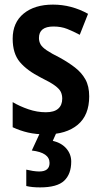

<svg xmlns="http://www.w3.org/2000/svg" viewBox="-20 -573 437 833"><path d="M367 -155Q367 -73 317 -31.5Q267 10 180 10Q136 10 101.5 2Q67 -6 35 -21V-130Q65 -112 103 -99Q141 -86 179 -86Q215 -86 232.5 -101.5Q250 -117 250 -145Q250 -161 244 -174Q238 -187 218.5 -201.5Q199 -216 158 -236Q97 -267 66 -304Q35 -341 35 -405Q35 -475 82.5 -514Q130 -553 210 -553Q290 -553 362 -513L326 -422Q298 -437 271.5 -447.5Q245 -458 212 -458Q149 -458 149 -408Q149 -393 156 -380.5Q163 -368 183 -354.5Q203 -341 241 -322Q277 -302 305.5 -280Q334 -258 350.5 -228.5Q367 -199 367 -155ZM289 128Q289 182 258.5 211Q228 240 154 240Q118 240 94 234V163Q106 166 122 168.5Q138 171 150 171Q195 171 195 134Q195 89 118 80L155 0H226L209 38Q247 47 268 71.5Q289 96 289 128Z"/></svg>

Font: Noto Sans Sinhala Condensed SemiBold
Style: Regular
Weight: 600
Width: 3
Designer: Jelle Bosma - Monotype Design Team
Foundry: Monotype Imaging Inc.
Version: Version 2.006; ttfautohint (v1.8.4.7-5d5b)